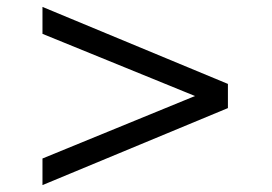

<svg xmlns="http://www.w3.org/2000/svg" viewBox="-20 -564 788 556"><path d="M103 -28V-105L579 -300V-272L103 -466V-544L640 -321V-251Z"/></svg>

Font: Nunito Sans 10pt Expanded
Style: Regular
Weight: 400
Width: 7
Designer: Vernon Adams
Foundry: Vernon Adams
Version: Version 3.101;gftools[0.9.27]